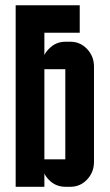

<svg xmlns="http://www.w3.org/2000/svg" viewBox="-20 -715 420 735"><path d="M285.2 -694.8V-589.8H149.9V-504.4Q155.8 -516.6 166.5 -527.3Q192.9 -555.2 230 -555.2H250Q287.1 -555.2 313.5 -527.3Q339.8 -499.5 339.8 -460V-95.2Q339.8 -55.7 313.5 -27.8Q287.1 0 250 0H230Q192.4 0 166.5 -27.3Q155.8 -38.1 149.9 -50.8V0H40V-694.8ZM149.9 -450.2V-105H230V-450.2Z"/></svg>

Font: Horta
Style: Regular
Weight: 600
Width: 3
Version: Version 0.11